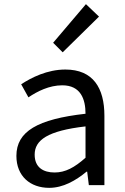

<svg xmlns="http://www.w3.org/2000/svg" viewBox="-20 -892 603 925"><path d="M217 13C284 13 345 -22 397 -65H400L408 0H483V-334C483 -469 428 -557 295 -557C207 -557 131 -518 82 -486L117 -423C160 -452 217 -481 280 -481C369 -481 392 -414 392 -344C161 -318 59 -259 59 -141C59 -43 126 13 217 13ZM243 -61C189 -61 147 -85 147 -147C147 -217 209 -262 392 -283V-132C339 -85 295 -61 243 -61ZM282 -640 457 -812 394 -872 236 -686Z"/></svg>

Font: GenYoGothic2 TW R
Style: Regular
Weight: 400
Version: Version 2.100;PS 2.1;hotconv 16.6.51;makeotf.lib2.5.65220 DE